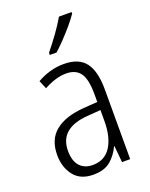

<svg xmlns="http://www.w3.org/2000/svg" viewBox="-145 -842 725 928"><g transform="rotate(-20 217.5 -377.5)"><path d="M219 -542Q295 -542 329.5 -497.5Q364 -453 364 -359V0H322L314 -85H312Q293 -44 261 -17Q229 10 172 10Q106 10 72.5 -33Q39 -76 39 -139Q39 -219 90.5 -260.5Q142 -302 238 -309L309 -314V-355Q309 -431 286 -463Q263 -495 214 -495Q161 -495 99 -461L81 -504Q112 -522 147 -532Q182 -542 219 -542ZM244 -267Q95 -257 95 -140Q95 -88 119 -61.5Q143 -35 185 -35Q247 -35 278.5 -84Q310 -133 310 -216V-272ZM341 -757Q326 -735 302.5 -707Q279 -679 253 -652Q227 -625 206 -606H171V-617Q201 -654 228.5 -692Q256 -730 276 -765H341Z"/></g></svg>

Font: Noto Sans Ethiopic Condensed Light
Style: Regular
Weight: 300
Width: 3
Designer: Monotype Design Team
Foundry: Monotype Imaging Inc.
Version: Version 2.102; ttfautohint (v1.8.4.7-5d5b)